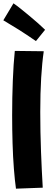

<svg xmlns="http://www.w3.org/2000/svg" viewBox="-29 -1086 325 1154"><path d="M67 48Q60 -1 54.5 -71.5Q49 -142 46.5 -224.5Q44 -307 44 -393Q44 -500 48 -601.5Q52 -703 60 -780L234 -778Q224 -710 218.5 -619Q213 -528 213 -412Q213 -294 217.5 -175Q222 -56 228 42ZM187 -839Q169 -851 143 -869Q117 -887 88 -905Q59 -923 33 -938.5Q7 -954 -9 -964L52 -1066Q71 -1053 96 -1033Q121 -1013 148 -990.5Q175 -968 200 -946Q225 -924 242 -907Z"/></svg>

Font: KN Bobohei
Style: Bold
Weight: 700
Designer: Kingnam Type Foundry
Version: Version 1.710;March 18, 2023